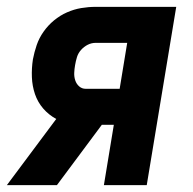

<svg xmlns="http://www.w3.org/2000/svg" viewBox="-42 -540 562 560"><path d="M124 0H-22L122 -193Q100 -205 84 -223.5Q68 -242 60 -265.5Q52 -289 51 -315Q50 -341 54 -367Q58 -388 65 -408.5Q72 -429 85 -447.5Q98 -466 115.5 -480.5Q133 -495 153.5 -504Q174 -513 195 -516.5Q216 -520 237 -520H472L386 0H261L290 -176H255ZM208 -281H307L329 -415H237Q225 -415 214 -409.5Q203 -404 194.5 -394.5Q186 -385 182.5 -373.5Q179 -362 177 -350Q175 -339 174.5 -327.5Q174 -316 177.5 -305.5Q181 -295 189 -288Q197 -281 208 -281Z"/></svg>

Font: Iosevka Extrabold
Style: Italic
Weight: 800
Italic angle: -9°
Monospace: yes
Designer: Belleve Invis
Foundry: Belleve Invis
Version: Version 32.5.0; ttfautohint (v1.8.4)